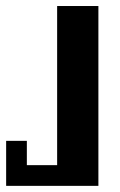

<svg xmlns="http://www.w3.org/2000/svg" viewBox="-20 -605 389 625"><path d="M67.4 -67.4H166V-585.4H300.3V0H0V-146.5H67.4Z"/></svg>

Font: Aqlam Corner
Style: Regular
Weight: 400
Designer: Developer/ Husham Jawad
Version: Version 1.00;December 29, 2020;FontCreator 13.0.0.2683 32-bi